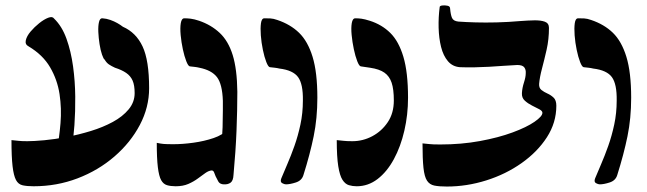

<svg xmlns="http://www.w3.org/2000/svg" viewBox="-20 -671 2369 703"><path d="M103 11Q79 11 63 7.5Q47 4 38.5 -12Q30 -28 26 -62.5Q22 -97 22 -158Q35 -157 46.5 -155.5Q58 -154 80 -154Q104 -154 142 -157.5Q180 -161 224.5 -169.5Q269 -178 313 -191.5Q357 -205 393 -224.5Q429 -244 451 -270.5Q473 -297 473 -330Q473 -359 465.5 -376Q458 -393 442 -404Q426 -415 401 -423Q388 -429 379 -435Q370 -441 363 -453Q359 -455 353.5 -471Q348 -487 344.5 -509.5Q341 -532 340 -554Q339 -576 342.5 -590.5Q346 -605 355 -604Q370 -603 384 -598Q398 -593 409.5 -586.5Q421 -580 430 -573Q478 -552 502 -501Q526 -450 526 -348Q526 -278 492 -213.5Q458 -149 399 -98Q340 -47 264 -18Q188 11 103 11ZM187 -115Q197 -165 201.5 -219.5Q206 -274 198 -326.5Q190 -379 163.5 -424.5Q137 -470 85 -501Q71 -508 74.5 -523.5Q78 -539 92 -555.5Q106 -572 123.5 -586Q141 -600 156.5 -606Q172 -612 178 -603Q207 -575 223.5 -529Q240 -483 247.5 -428Q255 -373 255.5 -317.5Q256 -262 252.5 -213Q249 -164 243 -130Q240 -111 230 -101.5Q220 -92 209.5 -91Q199 -90 191.5 -96Q184 -102 187 -115Z M623 11Q605 11 591.5 7Q578 3 570 -11.5Q562 -26 558 -58.5Q554 -91 554 -148Q568 -145 578.5 -144Q589 -143 615 -143Q649 -143 688.5 -148.5Q728 -154 762 -165.5Q796 -177 813 -197L790 -145Q794 -171 795 -205Q796 -239 796 -266.5Q796 -294 796 -302Q794 -363 774.5 -388.5Q755 -414 710 -423Q702 -425 693 -426Q684 -427 675 -428Q669 -429 662 -447Q655 -465 649.5 -490.5Q644 -516 641.5 -542.5Q639 -569 642 -586.5Q645 -604 655 -604Q666 -604 678.5 -602.5Q691 -601 709 -595Q753 -580 784.5 -550.5Q816 -521 832 -469.5Q848 -418 849 -335Q849 -269 846 -193Q843 -117 835 -31Q834 -9 824 -2Q814 5 799 4Q793 4 787 1Q781 -2 777 -11Q768 -27 765 -37Q762 -47 755 -47Q744 -46 732 -37.5Q720 -29 704.5 -17.5Q689 -6 669.5 2.5Q650 11 623 11Z M1027 4Q1021 4 1013 -0.5Q1005 -5 1010 -18Q1019 -40 1032 -70Q1045 -100 1058 -136.5Q1071 -173 1080 -215Q1089 -257 1089 -303Q1090 -363 1071.5 -388.5Q1053 -414 1003 -420Q995 -422 986 -423Q977 -424 968 -425Q962 -426 955 -444Q948 -462 942.5 -488.5Q937 -515 935 -541.5Q933 -568 935.5 -586Q938 -604 948 -604Q959 -604 970 -603.5Q981 -603 995 -598Q1043 -582 1075 -551Q1107 -520 1124.5 -463Q1142 -406 1142 -313Q1142 -238 1128.5 -172Q1115 -106 1091 -30Q1085 -10 1063.5 -3Q1042 4 1027 4Z M1335 -423 1301 -428Q1295 -429 1288 -447Q1281 -465 1275.5 -491Q1270 -517 1267.5 -543Q1265 -569 1268 -586.5Q1271 -604 1281 -604Q1292 -604 1303.5 -602.5Q1315 -601 1334 -595Q1378 -581 1409 -550.5Q1440 -520 1457 -463Q1474 -406 1474 -313Q1474 -251 1460.5 -192.5Q1447 -134 1422 -88Q1397 -42 1362.5 -15.5Q1328 11 1286 11Q1271 11 1257.5 7Q1244 3 1234 -12.5Q1224 -28 1218.5 -62.5Q1213 -97 1213 -158Q1225 -157 1237 -155.5Q1249 -154 1270 -154Q1309 -154 1343.5 -172.5Q1378 -191 1400 -224Q1422 -257 1422 -303Q1422 -344 1414 -368Q1406 -392 1387.5 -405Q1369 -418 1335 -423Z M1616 12Q1588 12 1570.5 8.5Q1553 5 1543.5 -9.5Q1534 -24 1530.5 -56.5Q1527 -89 1527 -146Q1541 -145 1552 -143.5Q1563 -142 1592 -142Q1669 -142 1737 -154.5Q1805 -167 1856.5 -186Q1908 -205 1937 -225Q1966 -245 1966 -258Q1966 -265 1954.5 -271Q1943 -277 1928 -284.5Q1913 -292 1901.5 -302.5Q1890 -313 1891 -330Q1892 -349 1898.5 -369Q1905 -389 1905 -403Q1906 -416 1899.5 -424.5Q1893 -433 1874 -433Q1850 -432 1824 -430Q1798 -428 1771 -426.5Q1744 -425 1717 -424.5Q1690 -424 1664 -425Q1637 -427 1620 -447Q1603 -467 1595 -499Q1587 -531 1586 -569.5Q1585 -608 1590 -646Q1591 -650 1600 -651Q1609 -652 1618.5 -650Q1628 -648 1628 -640Q1630 -617 1635 -605.5Q1640 -594 1658 -592Q1686 -590 1721.5 -589Q1757 -588 1798.5 -589Q1840 -590 1886 -594Q1912 -596 1936 -596.5Q1960 -597 1975 -591.5Q1990 -586 1990 -569Q1990 -527 1981.5 -489.5Q1973 -452 1964.5 -420Q1956 -388 1954 -364Q1953 -349 1962.5 -341.5Q1972 -334 1984.5 -328.5Q1997 -323 2007 -313.5Q2017 -304 2017 -284Q2017 -222 1982.5 -168.5Q1948 -115 1890 -74Q1832 -33 1760.5 -10.5Q1689 12 1616 12Z M2176 4Q2170 4 2162 -0.5Q2154 -5 2159 -18Q2168 -40 2181 -70Q2194 -100 2207 -136.5Q2220 -173 2229 -215Q2238 -257 2238 -303Q2239 -363 2220.5 -388.5Q2202 -414 2152 -420Q2144 -422 2135 -423Q2126 -424 2117 -425Q2111 -426 2104 -444Q2097 -462 2091.5 -488.5Q2086 -515 2084 -541.5Q2082 -568 2084.5 -586Q2087 -604 2097 -604Q2108 -604 2119 -603.5Q2130 -603 2144 -598Q2192 -582 2224 -551Q2256 -520 2273.5 -463Q2291 -406 2291 -313Q2291 -238 2277.5 -172Q2264 -106 2240 -30Q2234 -10 2212.5 -3Q2191 4 2176 4Z"/></svg>

Font: Noto Rashi Hebrew
Style: Bold
Weight: 700
Version: Version 1.006